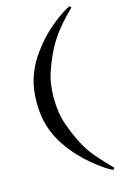

<svg xmlns="http://www.w3.org/2000/svg" viewBox="-137 -736 681 1049"><g transform="rotate(-15 203.0 -212.0)"><path d="M377 241.2 367.7 251Q348.6 242.2 319.8 222.9Q291 203.6 259.3 176.8Q227.5 149.9 198.7 120.1Q160.6 79.6 128.7 31.7Q96.7 -16.1 77.6 -76.2Q58.6 -136.2 58.6 -212.9Q58.6 -290 78.1 -349.4Q97.7 -408.7 129.6 -456.3Q161.6 -503.9 198.7 -544.4Q226.6 -574.7 258.5 -601.3Q290.5 -627.9 319.6 -647.5Q348.6 -667 367.7 -675.3L377 -666Q329.1 -619.6 292.2 -574.7Q255.4 -529.8 228.5 -479Q201.7 -428.7 178.5 -363Q155.3 -297.4 155.3 -212.9Q155.3 -126.5 178.7 -60.8Q202.1 4.9 228.5 55.7Q254.4 106 291.7 149.7Q329.1 193.4 377 241.2Z"/></g></svg>

Font: Scheherazade New
Style: Regular
Weight: 400
Designer: SIL International
Foundry: SIL International
Version: Version 4.000